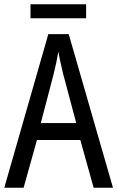

<svg xmlns="http://www.w3.org/2000/svg" viewBox="-20 -874 547 894"><path d="M381 -854H122V-789H381ZM416 0H506L300 -715H205L0 0H90L152 -222H354ZM274 -530 335 -301H170L230 -530C238 -562 246 -600 252 -634C256 -605 267 -560 274 -530Z"/></svg>

Font: Noto Sans Telugu Condensed
Style: Regular
Weight: 400
Width: 3
Designer: Jelle Bosma - Monotype Design Team
Foundry: Monotype Imaging Inc.
Version: Version 2.005